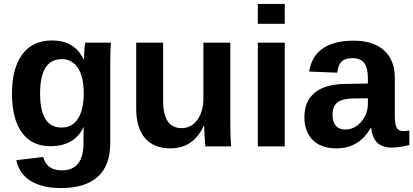

<svg xmlns="http://www.w3.org/2000/svg" viewBox="-20 -745 2103 977"><path d="M291 212Q195 212 136 175.5Q77 139 63 70L200 54Q218 122 295 122Q405 122 405 -18V-46L406 -98H405Q359 -1 235 -1Q142 -1 91.5 -70.5Q41 -140 41 -269Q41 -398 93.5 -468.5Q146 -539 245 -539Q360 -539 405 -443H407Q407 -451 409 -489Q411 -512 414 -528H544Q541 -476 541 -406V-16Q541 97 477.5 154.5Q414 212 291 212ZM406 -271Q406 -353 377 -398.5Q348 -444 294 -444Q184 -444 184 -269Q184 -96 293 -96Q348 -96 377 -141.5Q406 -187 406 -271Z M673 -528H810V-232Q810 -93 904 -93Q954 -93 984.5 -135.5Q1015 -178 1015 -245V-528H1152V-118Q1152 -45 1156 0H1025Q1019 -70 1019 -105H1017Q964 10 847 10Q763 10 718 -42Q673 -94 673 -193Z M1429 -624H1292V-725H1429ZM1429 0H1292V-528H1429Z M1692 10Q1615 10 1572 -32Q1529 -74 1529 -149Q1529 -231 1582.5 -274Q1636 -317 1738 -318L1852 -320V-347Q1852 -399 1833.5 -424Q1815 -449 1774 -449Q1736 -449 1718.5 -432Q1701 -415 1696 -375L1553 -381Q1579 -538 1780 -538Q1880 -538 1934.5 -488.5Q1989 -439 1989 -349V-156Q1989 -112 1998.5 -95Q2008 -78 2032 -78Q2048 -78 2063 -81V-7Q2009 6 1975 6Q1925 6 1899.5 -19Q1874 -44 1869 -94H1866Q1807 10 1692 10ZM1852 -218V-245L1781 -244Q1734 -243 1713 -233Q1672 -216 1672 -160Q1672 -124 1689 -105Q1706 -86 1736 -86Q1784 -86 1818 -125Q1852 -164 1852 -218Z"/></svg>

Font: Libra Sans
Style: Bold
Weight: 700
Foundry: Context Ltd
Version: Version 1.000